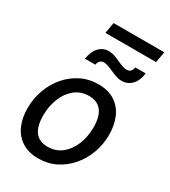

<svg xmlns="http://www.w3.org/2000/svg" viewBox="-202 -927 918 1037"><g transform="rotate(30 257.0 -408.5)"><path d="M206 10Q144 10 102.5 -17.5Q61 -45 41 -91.5Q21 -138 21 -197Q21 -257 41 -312Q61 -367 97 -409Q133 -451 182 -475.5Q231 -500 290 -500Q352 -500 393.5 -472.5Q435 -445 455 -397.5Q475 -350 475 -292Q475 -232 455 -177.5Q435 -123 399 -81Q363 -39 314 -14.5Q265 10 206 10ZM219 -70Q269 -70 305.5 -99Q342 -128 362 -177Q382 -226 382 -285Q382 -352 355.5 -386Q329 -420 277 -420Q227 -420 190.5 -391Q154 -362 134 -313Q114 -264 114 -205Q114 -138 140 -104Q166 -70 219 -70ZM386 -578Q365 -578 340.5 -588Q316 -598 293.5 -607.5Q271 -617 255 -617Q242 -617 232.5 -608.5Q223 -600 221 -583H156Q164 -632 188.5 -657.5Q213 -683 248 -683Q271 -683 294 -673.5Q317 -664 339.5 -654Q362 -644 381 -644Q410 -644 415 -678H480Q473 -628 447.5 -603Q422 -578 386 -578ZM182 -759 194 -827H510L498 -759Z"/></g></svg>

Font: Cabin VF Beta
Style: Italic
Weight: 400
Italic angle: -7°
Designer: Pablo Impallari
Foundry: Pablo Impallari. http://www.impallari.com Igino Marini. http://www.ikern.com
Version: Version 2.300